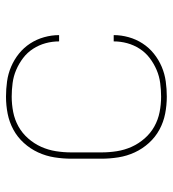

<svg xmlns="http://www.w3.org/2000/svg" viewBox="12 -580 576 640"><g transform="rotate(90 300.0 -260.0)"><path d="M302 8Q277 8 251.5 4.5Q226 1 202.5 -9Q179 -19 159 -35Q139 -51 125 -72.5Q111 -94 104 -119Q97 -144 97 -169H118Q118 -146 124 -124Q130 -102 142.5 -82.5Q155 -63 173.5 -49Q192 -35 213 -26Q234 -17 257 -14Q280 -11 302 -11Q328 -11 353.5 -16Q379 -21 401.5 -33.5Q424 -46 441.5 -66Q459 -86 469.5 -109.5Q480 -133 484 -158.5Q488 -184 488 -210V-310Q488 -336 484 -361.5Q480 -387 469.5 -410.5Q459 -434 441.5 -454Q424 -474 401.5 -486.5Q379 -499 353.5 -504Q328 -509 302 -509Q280 -509 257 -506Q234 -503 213 -494Q192 -485 173.5 -471Q155 -457 142.5 -437.5Q130 -418 124 -396Q118 -374 118 -351H97Q97 -376 104 -401Q111 -426 125 -447.5Q139 -469 159 -485Q179 -501 202.5 -511Q226 -521 251.5 -524.5Q277 -528 302 -528Q331 -528 359 -522.5Q387 -517 412 -503.5Q437 -490 456.5 -468.5Q476 -447 488 -421Q500 -395 504.5 -366.5Q509 -338 509 -310V-210Q509 -182 504.5 -153.5Q500 -125 488 -99Q476 -73 456.5 -51.5Q437 -30 412 -16.5Q387 -3 359 2.5Q331 8 302 8Z"/></g></svg>

Font: Iosevka SS04 Thin Extended
Style: Regular
Weight: 100
Width: 7
Monospace: yes
Designer: Belleve Invis
Foundry: Belleve Invis
Version: Version 19.0.0; ttfautohint (v1.8.4)